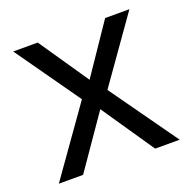

<svg xmlns="http://www.w3.org/2000/svg" viewBox="-101 -636 732 736"><g transform="rotate(-20 264.5 -268.0)"><path d="M212 -274 27 -536H127L265 -334L402 -536H501L316 -274L511 0H411L265 -214L117 0H18Z"/></g></svg>

Font: binaryv115
Style: Book
Weight: 400
Designer: Jelle Bosma - Monotype Design Team
Foundry: Monotype Imaging Inc.
Version: Version 2.003